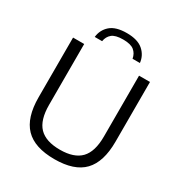

<svg xmlns="http://www.w3.org/2000/svg" viewBox="-215 -1094 1183 1255"><g transform="rotate(30 377.0 -466.5)"><path d="M378 9.5Q228 9.5 157.5 -63.5Q87 -136.5 87 -289.5V-740H171V-281Q171 -166.5 221.2 -114.2Q271.5 -62 378 -62Q484.5 -62 534.8 -114.2Q585 -166.5 585 -281V-740H667.5V-289.5Q667.5 -136.5 597.5 -63.5Q527.5 9.5 378 9.5ZM207.5 -814.5Q213.5 -870 254.2 -905.8Q295 -941.5 377.5 -941.5Q459.5 -941.5 501 -905.5Q542.5 -869.5 548.5 -814.5H493Q486.5 -851 460.8 -872Q435 -893 377.5 -893Q319.5 -893 294.2 -872Q269 -851 263 -814.5Z"/></g></svg>

Font: Encode Sans SmExp
Style: Regular
Weight: 400
Width: 6
Designer: Multiple Designers
Foundry: Impallari Type
Version: Version 3.002; ttfautohint (v1.8.3) -l 8 -r 50 -G 200 -x 14 